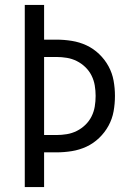

<svg xmlns="http://www.w3.org/2000/svg" viewBox="-20 -755 540 775"><path d="M80 0V-735H158V-595H208Q239 -595 270 -590Q301 -585 329 -572Q357 -559 380 -537Q403 -515 418 -487.5Q433 -460 438.5 -429.5Q444 -399 444 -368Q444 -336 438.5 -305.5Q433 -275 418 -247.5Q403 -220 380 -198Q357 -176 329 -163Q301 -150 270 -145Q239 -140 208 -140H158V0ZM158 -210H208Q229 -210 250 -213.5Q271 -217 290 -226.5Q309 -236 324.5 -251Q340 -266 349.5 -285Q359 -304 362.5 -325Q366 -346 366 -368Q366 -389 362.5 -410Q359 -431 349.5 -450Q340 -469 324.5 -484Q309 -499 290 -508.5Q271 -518 250 -521.5Q229 -525 208 -525H158Z"/></svg>

Font: Huly
Style: Regular
Weight: 400
Designer: Belleve Invis
Foundry: Belleve Invis
Version: Version 33.2.5; ttfautohint (v1.8.4)